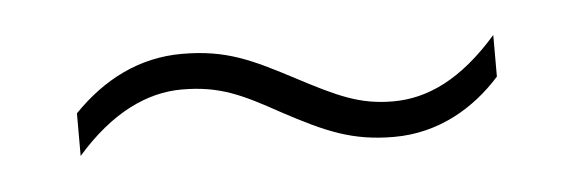

<svg xmlns="http://www.w3.org/2000/svg" viewBox="-25 -410 550 184"><g transform="rotate(-5 250.0 -318.5)"><path d="M48 -319V-278C82 -317 117 -333 150 -333C186 -333 207 -323 243 -303C284 -281 309 -270 349 -270C392 -270 427 -291 452 -319V-359C417 -319 384 -304 351 -304C319 -304 298 -314 260 -334C220 -355 196 -367 153 -367C112 -367 77 -349 48 -319Z"/></g></svg>

Font: Noto Sans Devanagari SemiCondensed ExtraLight
Style: Regular
Weight: 200
Width: 4
Designer: Jelle Bosma - Monotype Design Team
Foundry: Monotype Imaging Inc.
Version: Version 2.004